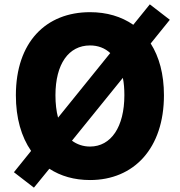

<svg xmlns="http://www.w3.org/2000/svg" viewBox="-20 -814 826 883"><path d="M545 -456C550 -432 552 -405 552 -376C552 -231 491 -140 394 -140C362 -140 334 -150 311 -167ZM247 -273C239 -303 235 -338 235 -376C235 -520 296 -605 394 -605C431 -605 462 -593 487 -570ZM761 -723 669 -794 593 -700C538 -738 471 -758 394 -758C191 -758 53 -620 53 -376C53 -271 78 -185 123 -120L44 -22L136 49L207 -38C259 -4 322 14 394 14C596 14 734 -132 734 -376C734 -473 712 -553 673 -614Z"/></svg>

Font: Noto Sans CJK Black
Style: Bold
Weight: 900
Designer: Ryoko NISHIZUKA (kana & ideographs); Paul D. Hunt (Latin, Greek & Cyrillic); Wenlong ZHANG (bopomofo); Sandoll Communica
Foundry: Adobe Systems Incorporated
Version: Version 1.000;PS 1;hotconv 1.0.78;makeotf.lib2.5.61930